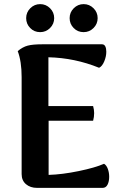

<svg xmlns="http://www.w3.org/2000/svg" viewBox="-20 -912 592 932"><path d="M510 -54Q510 -31 502 -15.5Q494 0 478 0H160Q127 0 106 -18Q85 -36 85 -67V-538Q85 -614 66 -664Q90 -684 114.5 -690.5Q139 -697 185 -697H475Q486 -697 491 -687Q496 -677 496 -661Q496 -638 486 -614Q476 -590 461 -583Q343 -631 215 -634V-397H432Q437 -379 437 -363Q437 -344 432 -326H216V-63Q282 -65 362 -81.5Q442 -98 485 -117Q497 -110 503.5 -92Q510 -74 510 -54ZM107 -824Q107 -852 127 -872Q147 -892 175 -892Q203 -892 223 -872Q243 -852 243 -824Q243 -796 223 -776Q203 -756 175 -756Q146 -756 126.5 -776Q107 -796 107 -824ZM318 -824Q318 -852 338 -872Q358 -892 386 -892Q414 -892 434 -872Q454 -852 454 -824Q454 -796 434 -776Q414 -756 386 -756Q357 -756 337.5 -776Q318 -796 318 -824Z"/></svg>

Font: Arima Madurai Black
Style: Regular
Weight: 900
Designer: Joana Correia and Natanael Gama
Foundry: NDISCOVER
Version: Version 1.020